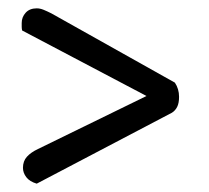

<svg xmlns="http://www.w3.org/2000/svg" viewBox="-20 -532 500 460"><path d="M33 -459Q32 -464 32 -468Q32 -472 32 -477Q32 -491 41.5 -501.5Q51 -512 68 -512Q76 -512 84.5 -508.5Q93 -505 103 -500L399 -334Q409 -319 409 -300Q409 -285 404.5 -276Q400 -267 392 -262L68 -92Q51 -97 43 -107.5Q35 -118 35 -130Q35 -146 44.5 -156.5Q54 -167 71 -175L331 -302Z"/></svg>

Font: Baloo Chettan 2
Style: Regular
Weight: 400
Designer: Maithili Shingre, Unnati Kotecha and Ek Type
Foundry: Ek Type
Version: Version 1.640;hotconv 1.0.111;makeotfexe 2.5.65597; ttfautoh